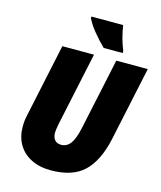

<svg xmlns="http://www.w3.org/2000/svg" viewBox="-134 -1024 950 1131"><g transform="rotate(15 341.0 -458.5)"><path d="M58 -195Q58 -232 65 -263L161 -714H354L259 -268Q251 -228 251 -211Q251 -183 264.5 -167Q278 -151 303 -151Q338 -151 360 -180Q382 -209 397 -278L490 -714H682L585 -259Q555 -123 485.5 -56.5Q416 10 283 10Q214 10 163 -16Q112 -42 85 -88.5Q58 -135 58 -195ZM281 -917V-927H475Q486 -850 515 -779V-767H399Q362 -803 329.5 -843Q297 -883 281 -917Z"/></g></svg>

Font: Noto Sans Display Black
Style: Italic
Weight: 900
Italic angle: -12°
Designer: Monotype Design team
Foundry: Monotype Imaging Inc.
Version: Version 1.000